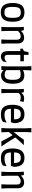

<svg xmlns="http://www.w3.org/2000/svg" viewBox="2111 -2951 856 5118"><g transform="rotate(90 2539.0 -392.0)"><path d="M60 -301Q60 -461 120.5 -538.5Q181 -616 310 -616Q439 -616 499.5 -538.5Q560 -461 560 -301Q560 -141 499.5 -62.5Q439 16 310 16Q181 16 120.5 -62.5Q60 -141 60 -301ZM456 -300Q456 -385 443 -431.5Q430 -478 398.5 -498Q367 -518 310 -518Q253 -518 221.5 -498Q190 -478 177 -431.5Q164 -385 164 -300Q164 -215 177 -168.5Q190 -122 221.5 -102Q253 -82 310 -82Q367 -82 398.5 -102Q430 -122 443 -168.5Q456 -215 456 -300Z M1039 -150V-414Q1039 -516 948 -516Q910 -516 868 -494.5Q826 -473 804 -438V-150L811 0H697L704 -150V-455L697 -600H784L804 -520Q831 -561 880.5 -584Q930 -607 987 -607Q1058 -607 1098.5 -562.5Q1139 -518 1139 -437V-150L1146 0H1032Z M1278 -571 1342 -600 1372 -725H1442V-600H1613V-506H1442V-176Q1442 -129 1459 -107.5Q1476 -86 1512 -86Q1546 -86 1577 -100Q1608 -114 1623 -136L1638 -130L1616 -44Q1560 12 1490 12Q1413 12 1377.5 -35.5Q1342 -83 1342 -192V-506H1278Z M2212 -301Q2212 -149 2153.5 -70.5Q2095 8 1986 8Q1945 8 1907.5 -11.5Q1870 -31 1850 -64L1846 0H1743L1750 -149V-655L1743 -800H1857L1850 -655V-573Q1905 -612 1991 -612Q2103 -612 2157.5 -537Q2212 -462 2212 -301ZM2108 -301Q2108 -385 2094.5 -431Q2081 -477 2050.5 -496Q2020 -515 1966 -515Q1893 -515 1850 -495V-131Q1890 -88 1975 -88Q2046 -88 2077 -137Q2108 -186 2108 -301Z M2696 -593 2680 -505 2667 -496Q2655 -505 2628 -511Q2601 -517 2573 -517Q2499 -517 2457 -456V-150L2464 0H2350L2357 -150V-455L2350 -600H2437L2455 -532Q2480 -568 2517 -587.5Q2554 -607 2596 -607Q2668 -607 2696 -593Z M2773 -301Q2773 -453 2834 -534.5Q2895 -616 3021 -616Q3140 -616 3197.5 -553.5Q3255 -491 3265 -351L3240 -255H2879Q2881 -193 2896.5 -156.5Q2912 -120 2946 -102Q2980 -84 3040 -84Q3101 -84 3149.5 -97.5Q3198 -111 3231 -135L3248 -127L3226 -39Q3189 -12 3142 0Q3095 12 3021 12Q2888 12 2830.5 -66.5Q2773 -145 2773 -301ZM3161 -339Q3161 -435 3129.5 -476.5Q3098 -518 3025 -518Q2972 -518 2940.5 -500.5Q2909 -483 2894.5 -444Q2880 -405 2878 -339Z M3885 0H3748L3674 -145L3584 -299L3500 -200V-150L3507 0H3393L3400 -150V-655L3393 -800H3507L3500 -655V-330L3602 -455L3706 -600H3850L3716 -455L3645 -372L3786 -145Z M3937 -301Q3937 -453 3998 -534.5Q4059 -616 4185 -616Q4304 -616 4361.5 -553.5Q4419 -491 4429 -351L4404 -255H4043Q4045 -193 4060.5 -156.5Q4076 -120 4110 -102Q4144 -84 4204 -84Q4265 -84 4313.5 -97.5Q4362 -111 4395 -135L4412 -127L4390 -39Q4353 -12 4306 0Q4259 12 4185 12Q4052 12 3994.5 -66.5Q3937 -145 3937 -301ZM4325 -339Q4325 -435 4293.5 -476.5Q4262 -518 4189 -518Q4136 -518 4104.5 -500.5Q4073 -483 4058.5 -444Q4044 -405 4042 -339Z M4899 -150V-414Q4899 -516 4808 -516Q4770 -516 4728 -494.5Q4686 -473 4664 -438V-150L4671 0H4557L4564 -150V-455L4557 -600H4644L4664 -520Q4691 -561 4740.5 -584Q4790 -607 4847 -607Q4918 -607 4958.5 -562.5Q4999 -518 4999 -437V-150L5006 0H4892Z"/></g></svg>

Font: Farro
Style: Regular
Weight: 400
Designer: Aceler Chua
Foundry: Grayscale Limited
Version: Version 1.101